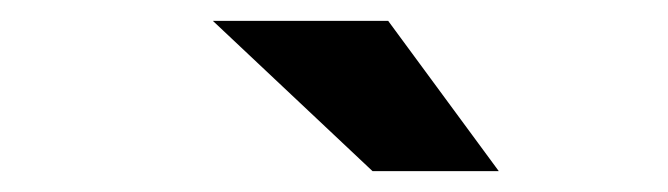

<svg xmlns="http://www.w3.org/2000/svg" viewBox="-20 -771 640 184"><path d="M337 -607 184 -751H352L458 -607Z"/></svg>

Font: Montserrat
Style: Bold Italic
Weight: 700
Italic angle: -11.3°
Designer: Julieta Ulanovsky
Foundry: Julieta Ulanovsky
Version: Version 9.000; ttfautohint (v1.8.4.7-5d5b)